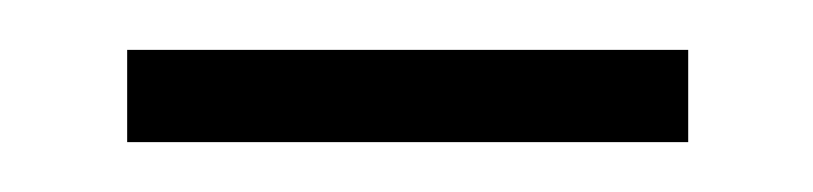

<svg xmlns="http://www.w3.org/2000/svg" viewBox="-20 -680 326 77"><path d="M256 -660V-623H31V-660Z"/></svg>

Font: Ek Mukta ExtraLight
Style: Regular
Weight: 275
Designer: Girish Dalvi and Yashodeep Gholap
Foundry: Ek Type
Version: Version 2.538;PS 1.002;hotconv 16.6.51;makeotf.lib2.5.65220;